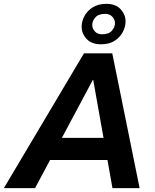

<svg xmlns="http://www.w3.org/2000/svg" viewBox="-59 -977 804 997"><path d="M-39 0 377 -700H524L666 0H525L425 -562H423L123 0ZM141 -146 165 -261H565L541 -146ZM466 -747Q417 -747 391 -774.5Q365 -802 365 -838Q365 -867 380 -894.5Q395 -922 423.5 -939.5Q452 -957 494 -957Q542 -957 567.5 -929Q593 -901 593 -866Q593 -838 578.5 -810.5Q564 -783 536 -765Q508 -747 466 -747ZM471 -799Q506 -799 522 -817.5Q538 -836 538 -857Q538 -875 524.5 -890Q511 -905 487 -905Q452 -905 436 -886.5Q420 -868 420 -847Q420 -829 433.5 -814Q447 -799 471 -799Z"/></svg>

Font: REM Medium Medium
Style: Italic
Weight: 500
Italic angle: -11°
Version: Version 1.005;gftools[0.9.28]